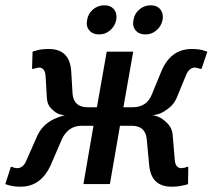

<svg xmlns="http://www.w3.org/2000/svg" viewBox="-20 -695 803 725"><path d="M309 -620Q313 -644 331.5 -659.5Q350 -675 374 -675Q398 -675 410.5 -659.5Q423 -644 419 -620Q414 -596 396 -580.5Q378 -565 354 -565Q330 -565 317 -580.5Q304 -596 309 -620ZM484 -620Q488 -644 506.5 -659.5Q525 -675 549 -675Q573 -675 585.5 -659.5Q598 -644 594 -620Q589 -596 571 -580.5Q553 -565 529 -565Q505 -565 492 -580.5Q479 -596 484 -620ZM58 10Q34 10 16 5Q10 4 0 0L21 -65H26L32 -62Q40 -60 45 -60Q68 -60 80 -90L122 -185Q128 -197 136 -207.5Q144 -218 153 -225.5Q162 -233 171 -238.5Q180 -244 189.5 -248Q199 -252 205 -254Q211 -256 218 -258L225 -260Q218 -260 205 -263.5Q192 -267 175 -283.5Q158 -300 157 -325L152 -410Q149 -440 127 -440Q125 -440 113 -437L106 -435H101L103 -500L120 -505Q138 -510 164 -510Q244 -510 249 -425L254 -340Q259 -290 311 -290H346L383 -500H483L446 -290H481Q535 -290 554 -340L589 -425Q624 -510 704 -510Q729 -510 747 -505Q761 -500 763 -500L741 -435H736L730 -437Q718 -440 717 -440Q694 -440 682 -410L647 -325Q636 -300 614 -284Q592 -268 577.5 -264Q563 -260 555 -260Q561 -260 576.5 -254.5Q592 -249 611 -230.5Q630 -212 632 -185L640 -90Q643 -60 665 -60Q669 -60 679 -62L686 -65H691L690 0Q681 4 672 5Q652 10 628 10Q549 10 543 -75L534 -170Q529 -220 478 -220H433L395 0H295L333 -220H288Q238 -220 214 -170L173 -75Q136 10 58 10Z"/></svg>

Font: Scada
Style: Italic
Weight: 400
Italic angle: -10°
Designer: Jovanny Lemonad
Foundry: Jovanny Lemonad
Version: Version 4.100;PS 004.100;hotconv 1.0.88;makeotf.lib2.5.64775